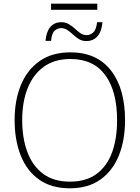

<svg xmlns="http://www.w3.org/2000/svg" viewBox="-20 -1008 755 1038"><path d="M656 -358Q656 -250 622.5 -167Q589 -84 522.5 -37Q456 10 357 10Q258 10 191.5 -37Q125 -84 92 -167.5Q59 -251 59 -359Q59 -467 93.5 -549.5Q128 -632 195 -678.5Q262 -725 361 -725Q503 -725 579.5 -627.5Q656 -530 656 -358ZM100 -359Q100 -261 128 -186Q156 -111 213 -68.5Q270 -26 358 -26Q446 -26 502.5 -68Q559 -110 586 -184.5Q613 -259 613 -358Q613 -515 549 -602Q485 -689 361 -689Q274 -689 216 -646.5Q158 -604 129 -530Q100 -456 100 -359ZM256 -955V-988H506V-955ZM226 -787Q230 -836 252 -862Q274 -888 312 -888Q334 -888 352 -877.5Q370 -867 385 -853Q400 -839 415 -828.5Q430 -818 448 -818Q468 -818 484 -832.5Q500 -847 505 -888H534Q530 -838 507 -812Q484 -786 447 -786Q424 -786 407 -796.5Q390 -807 375 -821Q360 -835 344.5 -845.5Q329 -856 310 -856Q291 -856 275.5 -842Q260 -828 256 -787Z"/></svg>

Font: Noto Sans Disp ExtLt
Style: Regular
Weight: 200
Designer: Monotype Design Team
Foundry: Monotype Imaging Inc.
Version: Version 2.000;GOOG;noto-source:20170915:90ef993387c0